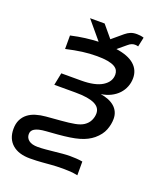

<svg xmlns="http://www.w3.org/2000/svg" viewBox="-140 -697 831 961"><g transform="rotate(20 275.0 -216.0)"><path d="M214.4 -63Q257.3 -66.4 285.9 -71.8Q314.5 -77.1 331.5 -88.4Q350.6 -101.1 359.4 -119.6Q368.2 -138.2 368.2 -157.2Q368.2 -172.4 360.6 -184.1Q353 -195.8 336.7 -203.9Q320.3 -211.9 294.7 -216.1Q269 -220.2 232.4 -220.2H121.1L134.3 -286.1H239.3Q314.5 -286.1 352.5 -310.1Q390.6 -334 390.6 -372.1Q390.6 -384.3 385.3 -394.5Q379.9 -404.8 366.5 -412.4Q353 -419.9 330.3 -424.1Q307.6 -428.2 273.4 -428.2Q253.9 -428.2 234.9 -427Q215.8 -425.8 196 -423.1Q176.3 -420.4 155 -416.5Q133.8 -412.6 110.4 -407.2V-479Q151.9 -488.3 187 -492.7Q222.2 -497.1 255.9 -498.5L175.3 -594.7H252.9L306.6 -530.3L362.8 -577.6Q376.5 -588.9 390.1 -594.5Q403.8 -600.1 423.3 -600.1Q433.1 -600.1 442.1 -598.9Q451.2 -597.7 460.4 -594.7L449.7 -544.4Q440.9 -546.9 432.6 -546.9Q423.3 -546.9 414.8 -543.5Q406.2 -540 396 -531.2L352.1 -494.6Q416.5 -485.4 448.5 -457.5Q480.5 -429.7 480.5 -386.2Q480.5 -361.8 471.9 -340.1Q463.4 -318.4 447.3 -301Q431.2 -283.7 408 -272Q384.8 -260.3 355.5 -255.9Q377.9 -252.4 397 -244.9Q416 -237.3 429.7 -225.6Q443.4 -213.9 450.9 -197.8Q458.5 -181.6 458.5 -161.1Q458.5 -131.8 446.8 -101.6Q435.1 -71.3 403.8 -44.9Q390.1 -33.7 373 -24.9Q356 -16.1 334 -9.8Q312 -3.4 283.9 0.7Q255.9 4.9 220.7 7.8L162.6 12.2Q140.6 13.7 125.7 17.3Q110.8 21 102.1 26.4Q93.3 31.7 89.4 38.8Q85.4 45.9 85.4 55.2Q85.4 75.7 101.6 88.1Q117.7 100.6 149.4 100.6Q167.5 100.6 189.7 98.6Q211.9 96.7 234.6 94.2Q257.3 91.8 278.8 89.8Q300.3 87.9 316.9 87.9Q334.5 87.9 350.3 88.9Q366.2 89.8 384.3 92.8V166Q362.8 161.6 345 160.4Q327.1 159.2 306.2 159.2Q286.1 159.2 271 159.9Q255.9 160.6 242.9 161.6Q230 162.6 218.5 163.6Q207 164.6 194.6 165.5Q182.1 166.5 167 167.2Q151.9 168 132.3 168Q71.3 168 37.8 138.7Q4.4 109.4 4.4 57.1Q4.4 28.8 14.4 8.3Q24.4 -12.2 42 -25.9Q59.6 -39.6 83.7 -46.9Q107.9 -54.2 136.2 -56.6Z"/></g></svg>

Font: Code New Roman
Style: Italic
Weight: 400
Italic angle: -11°
Monospace: yes
Designer: Sam Radian
Foundry: Code New Roman
Version: Version 1.508 October 19, 2014